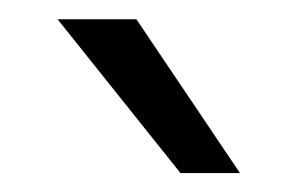

<svg xmlns="http://www.w3.org/2000/svg" viewBox="-20 -775 308 200"><path d="M230 -594.7H168L40 -754.9H122.1Z"/></svg>

Font: Segoe UI Historic
Style: Regular
Weight: 400
Foundry: Microsoft Corporation
Version: Version 1.03